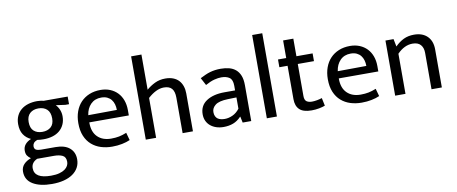

<svg xmlns="http://www.w3.org/2000/svg" viewBox="-77 -1046 3840 1612"><g transform="rotate(-10 1843.0 -240.0)"><path d="M61 -314Q61 -353 75 -383.5Q89 -414 114.5 -435Q140 -456 175 -466.5Q210 -477 251 -477Q266 -477 280 -475Q294 -473 308 -470H511V-405H480L400 -416Q419 -396 429.5 -370Q440 -344 440 -315Q440 -276 426 -245.5Q412 -215 387 -194Q362 -173 327 -162.5Q292 -152 251 -152Q220 -152 197 -156Q174 -148 165 -135.5Q156 -123 156 -109Q156 -86 171.5 -78Q187 -70 213 -70H337Q415 -70 456.5 -34.5Q498 1 498 62Q498 101 481 132Q464 163 432.5 185Q401 207 356 218.5Q311 230 255 230Q153 230 92.5 193.5Q32 157 32 86Q32 49 55.5 24Q79 -1 117 -14Q97 -28 87 -43.5Q77 -59 77 -85Q77 -116 95.5 -138Q114 -160 146 -173Q106 -191 83.5 -225.5Q61 -260 61 -314ZM168 0Q117 23 117 72Q117 160 259 160Q301 160 330 152Q359 144 377 131Q395 118 403.5 102Q412 86 412 69Q412 27 383.5 13.5Q355 0 312 0ZM351 -312Q351 -365 323.5 -390Q296 -415 251 -415Q206 -415 178.5 -390Q151 -365 151 -316Q151 -264 178.5 -239.5Q206 -215 251 -215Q296 -215 323.5 -239Q351 -263 351 -312Z M989 -225H652V-221Q652 -143 694.5 -101Q737 -59 810 -59Q848 -59 877.5 -65Q907 -71 942 -85L960 -20Q931 -7 891.5 1Q852 9 807 9Q756 9 711.5 -5Q667 -19 633 -48.5Q599 -78 579.5 -124Q560 -170 560 -234Q560 -289 576.5 -334Q593 -379 623 -410.5Q653 -442 695.5 -459.5Q738 -477 791 -477Q836 -477 872.5 -462Q909 -447 935 -420Q961 -393 975 -355Q989 -317 989 -271ZM898 -288Q898 -314 891.5 -336.5Q885 -359 871.5 -376Q858 -393 837 -403Q816 -413 786 -413Q731 -413 696.5 -378Q662 -343 654 -286Z M1182 0H1094V-710H1182V-410Q1215 -439 1255 -458Q1295 -477 1343 -477Q1382 -477 1411 -465.5Q1440 -454 1458.5 -433.5Q1477 -413 1486.5 -385Q1496 -357 1496 -324V0H1408V-302Q1408 -356 1386 -380.5Q1364 -405 1319 -405Q1285 -405 1250.5 -388Q1216 -371 1182 -340Z M1638 -428Q1662 -440 1683 -449.5Q1704 -459 1725 -465Q1746 -471 1768 -474Q1790 -477 1816 -477Q1855 -477 1887.5 -468.5Q1920 -460 1943.5 -440Q1967 -420 1980 -387.5Q1993 -355 1993 -306V0H1920L1909 -52H1907Q1876 -19 1839 -5Q1802 9 1757 9Q1723 9 1694.5 -0.5Q1666 -10 1645 -27.5Q1624 -45 1612.5 -70Q1601 -95 1601 -126Q1601 -200 1659.5 -238.5Q1718 -277 1814 -277H1904V-317Q1904 -368 1878 -386.5Q1852 -405 1808 -405Q1782 -405 1748.5 -396.5Q1715 -388 1672 -364ZM1905 -217 1831 -215Q1756 -213 1724.5 -188.5Q1693 -164 1693 -129Q1693 -108 1700 -93.5Q1707 -79 1718.5 -71Q1730 -63 1745.5 -59.5Q1761 -56 1778 -56Q1811 -56 1845 -71.5Q1879 -87 1905 -121Z M2126 0V-710H2212V0Z M2599 -404H2461V-131Q2461 -96 2478.5 -84Q2496 -72 2524 -72Q2544 -72 2568 -76.5Q2592 -81 2610 -87L2624 -20Q2604 -12 2573 -6Q2542 0 2508 0Q2438 0 2406 -30.5Q2374 -61 2374 -119V-404H2304V-470H2374V-620H2461V-470H2599Z M3116 -225H2779V-221Q2779 -143 2821.5 -101Q2864 -59 2937 -59Q2975 -59 3004.5 -65Q3034 -71 3069 -85L3087 -20Q3058 -7 3018.5 1Q2979 9 2934 9Q2883 9 2838.5 -5Q2794 -19 2760 -48.5Q2726 -78 2706.5 -124Q2687 -170 2687 -234Q2687 -289 2703.5 -334Q2720 -379 2750 -410.5Q2780 -442 2822.5 -459.5Q2865 -477 2918 -477Q2963 -477 2999.5 -462Q3036 -447 3062 -420Q3088 -393 3102 -355Q3116 -317 3116 -271ZM3025 -288Q3025 -314 3018.5 -336.5Q3012 -359 2998.5 -376Q2985 -393 2964 -403Q2943 -413 2913 -413Q2858 -413 2823.5 -378Q2789 -343 2781 -286Z M3308 0H3220V-470H3289L3302 -405Q3337 -440 3375.5 -458.5Q3414 -477 3464 -477Q3536 -477 3577 -436.5Q3618 -396 3618 -324V0H3530V-311Q3530 -354 3507.5 -379.5Q3485 -405 3439 -405Q3369 -405 3308 -342Z"/></g></svg>

Font: Mukta Vaani
Style: Regular
Weight: 400
Designer: Noopur Datye, Girish Dalvi, Yashodeep Gholap, Pallavi Karambelkar
Foundry: Ek Type
Version: Version 2.538;PS 1.000;hotconv 16.6.51;makeotf.lib2.5.65220;